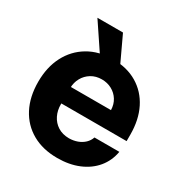

<svg xmlns="http://www.w3.org/2000/svg" viewBox="-157 -773 855 899"><g transform="rotate(30 270.5 -323.5)"><path d="M276.8 7.8Q198.5 7.8 141.4 -24.7Q84.2 -57.1 53 -116.7Q21.9 -176.3 21.9 -257.4Q21.9 -336.4 52.8 -396.2Q83.8 -456 140.4 -489.7Q197.1 -523.4 273.6 -523.4Q348.9 -523.4 404.2 -490.4Q459.5 -457.4 489.4 -397.9Q519.3 -338.5 519.3 -258V-223.2H74.4V-312.3H383.4Q382.5 -343 368 -366.2Q353.5 -389.5 329.3 -402.6Q305.2 -415.8 275.2 -415.8Q243.2 -415.8 218.6 -400.9Q194 -385.9 180.4 -361.2Q166.7 -336.5 166.4 -306.8V-219.1Q166.1 -185.9 179.5 -158.9Q192.9 -131.9 218 -115.9Q243.2 -99.9 278.5 -99.6Q302.8 -99.9 323.5 -107.5Q344.2 -115.1 359.2 -129.3Q374.1 -143.5 380.5 -162.7H515Q505.9 -111 474.2 -72.7Q442.5 -34.4 392 -13.3Q341.6 7.8 276.8 7.8ZM219.1 -495.5 112.1 -655.1H250.4L325.2 -495.5Z"/></g></svg>

Font: Inter Display V
Style: Regular
Weight: 400
Designer: Rasmus Andersson
Foundry: rsms
Version: Version 3.015;git-src